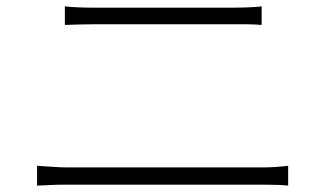

<svg xmlns="http://www.w3.org/2000/svg" viewBox="-20 -655 1040 601"><path d="M270 -631H317H395H490H584H662H707Q763 -631 799 -635V-577Q773 -579 755 -579H707H663H584H488H393H315H270Q241 -579 183 -577V-635Q222 -631 270 -631ZM142 -133Q170 -131 189 -131H436H556H667H755H803Q840 -131 882 -136V-74Q857 -77 803 -77H556H436H324H236H189Q156 -77 142 -76L96 -74V-136Z"/></svg>

Font: Merged Yaku Han JP Light
Style: Regular
Weight: 300
Designer: Ryoko NISHIZUKA 西塚涼子 (kana, bopomofo & ideographs); Paul D. Hunt (Latin, Greek & Cyrillic); Sandoll Communications 산돌커뮤니
Foundry: Adobe
Version: Version 2.004